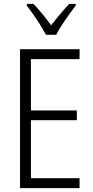

<svg xmlns="http://www.w3.org/2000/svg" viewBox="-20 -967 480 987"><path d="M389 0H83V-714H389V-663H139V-399H375V-349H139V-51H389ZM217 -788Q204 -811 187 -838.5Q170 -866 151.5 -892Q133 -918 118 -938V-947H152Q173 -925 197.5 -895.5Q222 -866 243 -837Q266 -867 287.5 -892.5Q309 -918 335 -947H369V-938Q345 -907 315.5 -864.5Q286 -822 269 -788Z"/></svg>

Font: Noto Sans Lao Looped Condensed Light
Style: Regular
Weight: 300
Width: 3
Designer: Mark Frömberg, Ben Mitchell
Foundry: The Fontpad Ltd
Version: Version 1.002; ttfautohint (v1.8.4.7-5d5b)